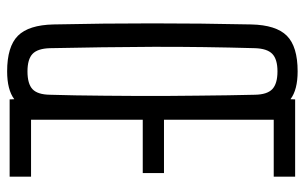

<svg xmlns="http://www.w3.org/2000/svg" viewBox="-178 -669 854 538"><g transform="rotate(90 249.0 -400.0)"><path d="M180 7Q110.5 7 80.2 -23.2Q50 -53.5 48.5 -123Q47 -194.5 46.2 -263.2Q45.5 -332 45.5 -400Q45.5 -468 46.2 -536.5Q47 -605 48.5 -677Q50 -746.5 80.2 -776.8Q110.5 -807 180 -807Q231.5 -807 258 -787L258.5 -800H475V-740H315.5V-432.5H465V-373H315.5V-60H475V0H258.5L258 -13Q231.5 7 180 7ZM180 -50Q215 -50 230 -64.2Q245 -78.5 245.5 -113Q246.5 -146 247.2 -184.8Q248 -223.5 248.2 -266Q248.5 -308.5 248.8 -352.5Q249 -396.5 248.8 -441.2Q248.5 -486 248 -529Q247.5 -572 247 -612Q246.5 -652 245.5 -687Q245 -721.5 229.8 -736Q214.5 -750.5 180 -750.5Q146 -750.5 131 -736Q116 -721.5 115 -687Q113 -616 112 -544.8Q111 -473.5 111.2 -402.2Q111.5 -331 112.5 -258.8Q113.5 -186.5 115 -113Q116 -78.5 131 -64.2Q146 -50 180 -50Z"/></g></svg>

Font: Big Shoulders Display Thin
Style: Regular
Weight: 400
Version: Version 2.002